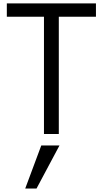

<svg xmlns="http://www.w3.org/2000/svg" viewBox="-20 -751 595 1111"><path d="M19.5 -654.3V-731.4H535.2V-654.3H320.3V24.4H234.4V-654.3ZM126 339.8 218.8 90.8H324.2L191.4 339.8Z"/></svg>

Font: GenEi M Gothic v2 Regular
Style: Regular
Weight: 400
Version: Version 2.0